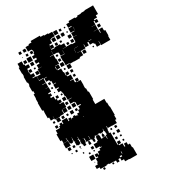

<svg xmlns="http://www.w3.org/2000/svg" viewBox="-209 -840 1017 1122"><g transform="rotate(-30 299.5 -278.5)"><path d="M72 -75H40V-107H72V-116H71V-128H69V-108H43V-128H33V-174H41V-196H70V-207H78V-219H94V-207H99V-228H133V-205H138V-219H154V-205H156V-211H169V-218H183V-211H196V-205H198V-219H213V-234H199V-248H213V-234H225V-252H243V-258H223V-283H218V-288H193V-314H216V-316H191V-342H187V-368H183V-381H166V-401H181V-407H162V-435H181V-438H163V-460H155V-470H135V-492H152V-494H130V-467H105V-465H130V-437H111V-436H131V-406H111V-399H124V-383H111V-374H129V-353H138V-340H155V-322H138V-318H163V-284H135V-283H158V-259H134V-282H131V-256H104V-253H68V-275H67V-260H45V-281H36V-321H37V-335H30V-387H32V-415H34V-443H42V-461H36V-501H40V-520H35V-562H38V-581H36V-621H42V-645H70V-621H76V-581H74V-562H77V-551H96V-531H77V-527H102V-495H129V-523V-498H103V-524H128V-559H155V-560H135V-582H154V-591H136V-611H154V-622H137V-640H154V-653H138V-669H154V-653H159V-670H155V-676H131V-706H155V-712H175V-722H237V-714H259V-710H285V-706H311V-676H285V-672H307V-650H285V-672H278V-649H259V-641H276V-621H256V-638H255V-616H277V-620H315V-613H338V-589H374V-585H398V-589H400V-617H426V-618H403V-644H426V-647H402V-675H425V-679H404V-703H425V-712H467V-708H483V-714H510V-717H537V-720H595V-662H580V-647H559V-640H575V-622H557V-638H551V-616H525V-615H550V-587H523V-586H551V-560H585V-522H582V-495H552H520V-522H518V-499H494V-522H487V-554H468V-552H487V-530H465V-549H457V-530H435V-549H432V-525H400V-526H376V-525H400V-497H376V-491H336V-492H308V-469H284V-493H307V-497H282V-525H307H280V-557H309V-558V-582H308V-559H284V-582H277V-586H251V-612H250V-587H227V-585H250V-558H253V-524H227V-522H247V-500H227V-494H249V-468H227H253V-443H257V-460H275V-442H258V-435H280V-407H259V-404H279V-383H287V-400H305V-382H288V-379H314V-343H313V-322H317V-297H322V-245H318V-219V-214H349H379V-187H382V-160H385V-102H381V-76H372V-55H340V-56H311V-69H308V-49H305V-32H303V-27H312V3V33V57H317V40H335V58H318V64H341V87H347V70H365V87H378V113H382V165H330V163H302V149H286V132H274V147H258V132H243V131H214V127H197V130H155V119H136V99H155V88H161V64H178V58H167V40H185V51H191V34H209V22H225V18H217V13H192V-15H217V-20H224V-43H227V-50H245V-43H248V-20H255V-22H277V-4H280V-27H289V-32H287V-49H284V-67H282V-55H277V-50H255V-55H252H245V-52H227V-55H221V-46H213V-34H212V-25H200V-34H199V-46H191V-72H189V-48H163V-72H159V-48H154V-33H138V-48H133V-74H137V-78H133V-100H131V-86H124V-84H129V-58H122V-55H110V-58H103V-84H108V-86H101V-106V-125V-116H100V-107H98V-89H93V-84H79V-89H74V-107H72ZM338 -679H314V-703H338ZM125 -682H107V-700H125ZM94 -683H78V-699H94ZM363 -684H349V-698H363ZM390 -687H382V-695H390ZM337 -650H315V-672H337ZM366 -651H346V-671H366ZM431 -651V-670H430V-651ZM123 -654H109V-668H123ZM390 -657H382V-665H390ZM88 -659H84V-663H88ZM130 -617H102V-645H130ZM396 -621H376V-641H396ZM95 -622H77V-640H95ZM304 -623H288V-639H304ZM332 -625H320V-637H332ZM126 -591H106V-611H126ZM96 -591H76V-611H96ZM395 -592H377V-610H395ZM575 -592H557V-610H575ZM363 -594H349V-608H363ZM315 -588H338V-589H315ZM577 -560H555V-582H577ZM95 -562H77V-580H95ZM272 -565H260V-577H272ZM121 -566H111V-576H121ZM374 -556H398V-557H374ZM371 -531V-553H370V-531ZM126 -531H106V-551H126ZM274 -533H258V-549H274ZM277 -500H255V-522H277ZM426 -501H406V-521H426ZM225 -502V-520H222V-502ZM480 -507H472V-515H480ZM102 -470V-495V-470ZM271 -476H261V-486H271ZM304 -443H288V-459H304ZM153 -444H139V-458H153ZM303 -414H289V-428H303ZM151 -416H141V-426H151ZM149 -388H143V-394H149ZM154 -353H138V-369H154ZM181 -356H171V-366H181ZM186 -321H166V-341H186ZM184 -293H168V-309H184ZM217 -260H195V-282H217ZM186 -261H166V-281H186ZM97 -230H75V-252H97ZM186 -231H166V-251H186ZM124 -233H108V-249H124ZM62 -235H50V-247H62ZM152 -235H140V-247H152ZM64 -203H48V-219H64ZM222 -184V-188H220V-184ZM157 -74V-78H155V-74ZM65 -52H47V-70H65ZM93 -54H79V-68H93ZM363 -34H349V-48H363ZM183 -24H169V-38H171V-46H181V-38H183ZM331 -36H321V-46H331ZM120 -37H112V-45H120ZM273 -24H259V-38H262V-45H270V-38H273ZM92 -25H80V-37H92ZM59 -28H53V-34H59ZM118 -29H114V-33H118ZM365 -2H347V-20H365ZM332 -5H320V-17H332ZM184 7H168V-9H184ZM120 3H112V-5H120ZM333 26H319V12H333ZM151 24H141V14H151ZM361 24H351V14H361ZM180 23H172V15H180ZM160 63H132V35H160ZM361 54H351V44H361ZM148 81H144V77H148ZM311 115V101H308V115ZM289 129H302V121H289ZM182 145H170V133H182ZM241 144H231V134H241Z"/></g></svg>

Font: Rubik Storm
Style: Regular
Weight: 400
Designer: Hubert and Fischer, NaN
Foundry: Hubert and Fischer, NaN
Version: Version 2.201